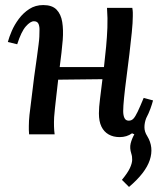

<svg xmlns="http://www.w3.org/2000/svg" viewBox="-20 -531 662 759"><path d="M490 208 462 180Q485 152 493.5 133.5Q502 115 502.5 101.5Q503 88 499 76Q492 54 496.5 36Q501 18 511 0L502 -4Q481 11 453 11Q428 11 409.5 0.5Q391 -10 381 -30.5Q371 -51 371 -83Q371 -106 375.5 -141Q380 -176 385 -218L210 -216Q206 -179 201.5 -141.5Q197 -104 194 -68Q193 -48 193.5 -31Q194 -14 196 0H95Q94 -10 94 -17.5Q94 -25 94 -33Q94 -52 96.5 -76.5Q99 -101 104 -137.5Q109 -174 115 -227Q122 -275 126 -305.5Q130 -336 132.5 -355Q135 -374 135.5 -386Q136 -398 136 -408Q137 -425 132.5 -436Q128 -447 114 -447Q100 -447 82 -426.5Q64 -406 48 -356L11 -365Q16 -384 26.5 -408.5Q37 -433 54.5 -456.5Q72 -480 96 -495.5Q120 -511 151 -511Q186 -511 203.5 -493Q221 -475 226 -444Q231 -413 228 -373Q226 -350 223 -322.5Q220 -295 216 -266H391Q396 -309 399.5 -346.5Q403 -384 404.5 -421Q406 -458 403 -500H503Q505 -488 505 -481.5Q505 -475 505 -467Q505 -443 501 -403Q497 -363 491.5 -317Q486 -271 480 -225.5Q474 -180 470.5 -145Q467 -110 467 -92Q467 -75 472 -64.5Q477 -54 489 -54Q500 -54 507.5 -62Q515 -70 524.5 -90Q534 -110 548 -144L585 -134Q581 -119 574.5 -101Q568 -83 558 -64Q551 -46 551 -28Q551 -10 562 7Q589 51 572 102Q555 153 490 208Z"/></svg>

Font: Lora Medium
Style: Italic
Weight: 500
Italic angle: -3°
Designer: Olga Karpushina, Alexei Vanyashin (Cyrillic)
Foundry: Cyreal
Version: Version 3.004